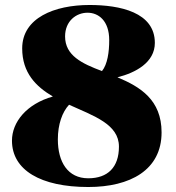

<svg xmlns="http://www.w3.org/2000/svg" viewBox="-20 -735 704 770"><path d="M69 -541C69 -443 124 -388 192 -348C86 -318 28 -245 28 -171C28 -53 143 15 334 15C502 15 628 -53 628 -204C628 -335 542 -387 451 -425C523 -443 601 -484 601 -563C601 -686 461 -715 339 -715C198 -715 69 -663 69 -541ZM212 -176C212 -237 230 -286 257 -315C356 -270 457 -237 457 -147C457 -64 412 -20 334 -20C252 -20 212 -85 212 -176ZM241 -589C241 -651 286 -684 331 -684C375 -684 418 -652 418 -574C418 -526 411 -477 389 -450C309 -480 241 -512 241 -589Z"/></svg>

Font: Sprat Black
Style: Regular
Weight: 900
Designer: Ethan Nakache
Foundry: Collletttivo
Version: Version 2.000;Glyphs 3.2 (3217)